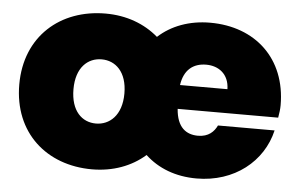

<svg xmlns="http://www.w3.org/2000/svg" viewBox="-45 -634 1121 706"><g transform="rotate(5 515.5 -280.5)"><path d="M412 -281C412 -200 367 -162 317 -162C266 -162 224 -200 224 -281C224 -361 267 -399 318 -399C369 -399 412 -361 412 -281ZM703 -413C748 -413 787 -386 788 -330H613C621 -386 654 -413 703 -413ZM24 -281C24 -102 150 7 317 7C394 7 462 -18 513 -63C561 -18 626 7 703 7C843 7 947 -78 974 -194H765C754 -171 734 -150 695 -150C651 -150 617 -174 612 -242H983C986 -259 988 -274 988 -288C988 -461 870 -568 704 -568C627 -568 561 -543 513 -499C462 -543 395 -568 318 -568C151 -568 24 -459 24 -281Z"/></g></svg>

Font: SVN-Poppins ExtraBold
Style: Regular
Weight: 800
Designer: Ninad Kale (Devanagari), Jonny Pinhorn (Latin)
Foundry: Indian Type Foundry
Version: Version 3.002 2017; ttfautohint (v1.8.3)